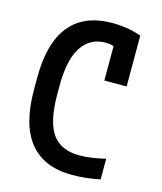

<svg xmlns="http://www.w3.org/2000/svg" viewBox="-112 -823 774 916"><g transform="rotate(15 275.0 -365.0)"><path d="M330 10Q191 10 120.5 -76.5Q50 -163 50 -335V-395Q50 -567 120.5 -653.5Q191 -740 330 -740Q367 -740 404.5 -734Q442 -728 473 -716V-465H363V-697L410 -612Q370 -641 322 -641Q245 -641 204 -576.5Q163 -512 163 -388V-343Q163 -209 205.5 -149Q248 -89 341 -89Q369 -89 403 -94Q437 -99 468 -107V-5Q437 2 399.5 6Q362 10 330 10Z"/></g></svg>

Font: M PLUS Code Latin SemiExpanded Medium
Style: Regular
Weight: 500
Width: 6
Designer: Coji Morishita
Foundry: UNDERFOREST DESIGN
Version: Version 1.002; ttfautohint (v1.8.3)